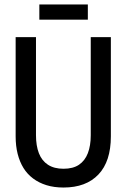

<svg xmlns="http://www.w3.org/2000/svg" viewBox="-20 -826 567 859"><path d="M264 13Q222 13 188 2.5Q154 -8 128 -27.5Q102 -47 85 -74.5Q68 -102 59 -137.5Q50 -173 50 -216V-660H141V-221Q141 -174 154 -140.5Q167 -107 194.5 -89Q222 -71 264 -71Q307 -71 333.5 -89Q360 -107 373 -140.5Q386 -174 386 -221V-660H476V-216Q476 -104 420.5 -45.5Q365 13 264 13ZM156 -738V-806H373V-738Z"/></svg>

Font: Bricolage Grotesque 72pt SemiCondensed
Style: Regular
Weight: 400
Width: 4
Designer: Mathieu Triay
Foundry: Atelier Triay
Version: Version 1.001;gftools[0.9.33.dev8+g029e19f]